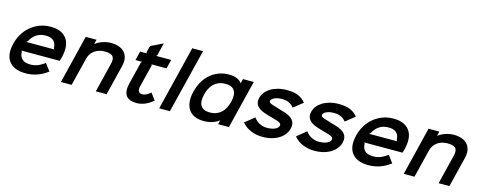

<svg xmlns="http://www.w3.org/2000/svg" viewBox="-32 -1626 6062 2423"><g transform="rotate(15 2998.5 -414.5)"><path d="M700 -310Q698 -299 693 -284Q688 -269 683 -254H183L193 -240Q193 -179 229 -146Q265 -113 339 -113Q386 -113 429.5 -129.5Q473 -146 524 -183L594 -89Q520 -35 450.5 -12.5Q381 10 309 10Q225 10 170 -14.5Q115 -39 85 -82.5Q55 -126 50 -184Q45 -242 62 -310Q79 -381 115.5 -441.5Q152 -502 204 -546Q256 -590 322 -615Q388 -640 465 -640Q546 -640 599 -614.5Q652 -589 680.5 -544.5Q709 -500 713 -440Q717 -380 700 -310ZM582 -375 572 -389Q570 -516 434 -516Q362 -516 312.5 -483Q263 -450 231 -389L213 -375Z M1462 -394 1365 0H1224L1317 -378Q1325 -409 1325.5 -434.5Q1326 -460 1314.5 -478Q1303 -496 1276 -505.5Q1249 -515 1202 -515Q1166 -515 1133.5 -505.5Q1101 -496 1074 -477.5Q1047 -459 1028 -432Q1009 -405 1000 -370L908 0H768L923 -631H1064L1050 -573H1052Q1092 -604 1146.5 -622Q1201 -640 1251 -640Q1311 -640 1357 -623.5Q1403 -607 1431 -575.5Q1459 -544 1468 -498.5Q1477 -453 1462 -394Z M1972 -79Q1916 -32 1863 -11Q1810 10 1759 10Q1656 10 1618.5 -45Q1581 -100 1607 -206L1679 -497L1691 -511H1605L1634 -629H1720L1715 -643L1737 -729L1896 -806L1856 -643L1845 -629H2040L2011 -511H1815L1820 -497L1748 -207Q1737 -162 1750.5 -138.5Q1764 -115 1796 -115Q1822 -115 1848 -127Q1874 -139 1907 -167Z M2192 0H2052L2259 -840H2400Z M2963 1H2822L2835 -51H2833Q2795 -22 2744.5 -6Q2694 10 2636 10Q2561 10 2510.5 -14.5Q2460 -39 2433 -82.5Q2406 -126 2401.5 -185Q2397 -244 2414 -314Q2431 -384 2464.5 -444Q2498 -504 2547 -547.5Q2596 -591 2658.5 -615.5Q2721 -640 2797 -640Q2853 -640 2896.5 -622.5Q2940 -605 2962 -573H2964L2978 -630H3119ZM2908 -314Q2919 -359 2918.5 -396Q2918 -433 2903.5 -459.5Q2889 -486 2859 -500.5Q2829 -515 2781 -515Q2733 -515 2696 -500.5Q2659 -486 2631 -459.5Q2603 -433 2584 -396Q2565 -359 2554 -314Q2543 -269 2544 -232.5Q2545 -196 2559.5 -170Q2574 -144 2604 -129.5Q2634 -115 2682 -115Q2729 -115 2766.5 -129.5Q2804 -144 2831.5 -170Q2859 -196 2878 -233Q2897 -270 2908 -314Z M3722 -183Q3713 -145 3688 -110Q3663 -75 3622.5 -48Q3582 -21 3526.5 -5Q3471 11 3400 11Q3320 11 3248.5 -19Q3177 -49 3132 -105L3255 -204Q3282 -162 3328.5 -138Q3375 -114 3427 -114Q3468 -114 3496 -121Q3524 -128 3541.5 -137.5Q3559 -147 3568 -158.5Q3577 -170 3579 -179Q3581 -187 3580.5 -195Q3580 -203 3572.5 -210.5Q3565 -218 3549 -226Q3533 -234 3503 -242Q3498 -243 3483.5 -247.5Q3469 -252 3451.5 -257Q3434 -262 3419 -266Q3404 -270 3400 -272Q3362 -282 3328 -296.5Q3294 -311 3270.5 -332.5Q3247 -354 3237 -383.5Q3227 -413 3237 -454Q3246 -493 3272 -526.5Q3298 -560 3338.5 -585.5Q3379 -611 3433 -625.5Q3487 -640 3553 -640Q3641 -640 3698.5 -616Q3756 -592 3798 -541L3677 -444Q3653 -477 3613 -496Q3573 -515 3522 -515Q3483 -515 3456 -508Q3429 -501 3412.5 -491.5Q3396 -482 3388 -472Q3380 -462 3379 -456Q3374 -434 3399 -422Q3424 -410 3483 -394Q3487 -392 3500.5 -388Q3514 -384 3529 -379.5Q3544 -375 3557.5 -371Q3571 -367 3576 -366Q3667 -340 3703 -295.5Q3739 -251 3722 -183Z M4401 -183Q4392 -145 4367 -110Q4342 -75 4301.5 -48Q4261 -21 4205.5 -5Q4150 11 4079 11Q3999 11 3927.5 -19Q3856 -49 3811 -105L3934 -204Q3961 -162 4007.5 -138Q4054 -114 4106 -114Q4147 -114 4175 -121Q4203 -128 4220.5 -137.5Q4238 -147 4247 -158.5Q4256 -170 4258 -179Q4260 -187 4259.5 -195Q4259 -203 4251.5 -210.5Q4244 -218 4228 -226Q4212 -234 4182 -242Q4177 -243 4162.5 -247.5Q4148 -252 4130.5 -257Q4113 -262 4098 -266Q4083 -270 4079 -272Q4041 -282 4007 -296.5Q3973 -311 3949.5 -332.5Q3926 -354 3916 -383.5Q3906 -413 3916 -454Q3925 -493 3951 -526.5Q3977 -560 4017.5 -585.5Q4058 -611 4112 -625.5Q4166 -640 4232 -640Q4320 -640 4377.5 -616Q4435 -592 4477 -541L4356 -444Q4332 -477 4292 -496Q4252 -515 4201 -515Q4162 -515 4135 -508Q4108 -501 4091.5 -491.5Q4075 -482 4067 -472Q4059 -462 4058 -456Q4053 -434 4078 -422Q4103 -410 4162 -394Q4166 -392 4179.5 -388Q4193 -384 4208 -379.5Q4223 -375 4236.5 -371Q4250 -367 4255 -366Q4346 -340 4382 -295.5Q4418 -251 4401 -183Z M5179 -310Q5177 -299 5172 -284Q5167 -269 5162 -254H4662L4672 -240Q4672 -179 4708 -146Q4744 -113 4818 -113Q4865 -113 4908.5 -129.5Q4952 -146 5003 -183L5073 -89Q4999 -35 4929.5 -12.5Q4860 10 4788 10Q4704 10 4649 -14.5Q4594 -39 4564 -82.5Q4534 -126 4529 -184Q4524 -242 4541 -310Q4558 -381 4594.5 -441.5Q4631 -502 4683 -546Q4735 -590 4801 -615Q4867 -640 4944 -640Q5025 -640 5078 -614.5Q5131 -589 5159.5 -544.5Q5188 -500 5192 -440Q5196 -380 5179 -310ZM5061 -375 5051 -389Q5049 -516 4913 -516Q4841 -516 4791.5 -483Q4742 -450 4710 -389L4692 -375Z M5941 -394 5844 0H5703L5796 -378Q5804 -409 5804.5 -434.5Q5805 -460 5793.5 -478Q5782 -496 5755 -505.5Q5728 -515 5681 -515Q5645 -515 5612.5 -505.5Q5580 -496 5553 -477.5Q5526 -459 5507 -432Q5488 -405 5479 -370L5387 0H5247L5402 -631H5543L5529 -573H5531Q5571 -604 5625.5 -622Q5680 -640 5730 -640Q5790 -640 5836 -623.5Q5882 -607 5910 -575.5Q5938 -544 5947 -498.5Q5956 -453 5941 -394Z"/></g></svg>

Font: TypoPRO Sinkin Sans
Style: 600 SemiBold Italic
Weight: 600
Italic angle: -112°
Designer: Keith Bates
Foundry: K-Type
Version: Sinkin Sans (version 1.0)  by Keith Bates   •   © 2014   www